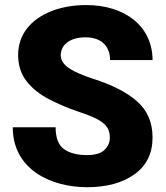

<svg xmlns="http://www.w3.org/2000/svg" viewBox="-20 -741 666 770"><path d="M420.4 -189C420.4 -169.9 413.6 -153.8 399.4 -140.1C385.3 -126 361.8 -119.1 329.1 -119.1C288.6 -119.1 257.8 -127.4 235.8 -143.6C213.9 -159.7 203.1 -189 203.1 -230.5H31.2C31.2 -62 183.6 9.8 329.1 9.8C408.7 9.8 472.2 -7.8 520 -42.5C567.9 -77.1 591.8 -126 591.8 -189.9C591.8 -250 571.3 -297.9 529.8 -334.5C488.3 -371.1 429.7 -400.9 354 -424.8C273.4 -451.7 223.6 -477.1 223.6 -519.5C223.6 -558.6 257.3 -591.3 322.3 -591.3C388.7 -591.3 421.4 -554.2 421.4 -500H591.8C591.8 -634.8 481.9 -720.7 326.2 -720.7C273.9 -720.7 227.1 -712.4 186 -696.3C103.5 -663.6 52.7 -602.5 52.7 -521C52.7 -478.5 64.5 -442.9 87.4 -414.1C110.4 -385.3 140.1 -361.8 177.2 -342.8C213.9 -323.7 253.4 -307.1 294.9 -293C330.6 -281.2 356.9 -270.5 375 -260.3C410.6 -239.7 420.4 -218.8 420.4 -189Z"/></svg>

Font: Vazirmatn Black
Style: Regular
Weight: 900
Designer: Saber Rastikerdar
Foundry: Saber Rastikerdar
Version: Version 33.003